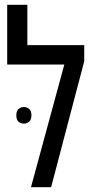

<svg xmlns="http://www.w3.org/2000/svg" viewBox="-20 -780 391 800"><path d="M94 -592H331V-525L193 0H109L248 -511H10V-760H94ZM48 -300Q48 -317 57 -325.5Q66 -334 79 -334Q93 -334 102 -325.5Q111 -317 111 -300Q111 -282 102 -273.5Q93 -265 79 -265Q66 -265 57 -273Q48 -281 48 -300Z"/></svg>

Font: Noto Sans Hebrew ExtraCondensed
Style: Regular
Weight: 400
Width: 2
Designer: Monotype Design Team
Foundry: Monotype Imaging Inc.
Version: Version 2.004; ttfautohint (v1.8.4.7-5d5b)